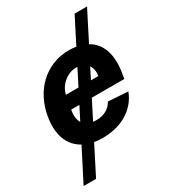

<svg xmlns="http://www.w3.org/2000/svg" viewBox="-220 -842 1042 1163"><g transform="rotate(-30 301.0 -261.0)"><path d="M15.6 204.5 130 -19.5Q70.3 -52.9 46.7 -115.9Q23.1 -179 38.4 -270.2Q48.7 -329.9 74.8 -381.4Q100.9 -432.9 140.8 -470.9Q180.8 -508.9 233.5 -530.7Q286.2 -552.6 349.8 -552.6Q362.9 -552.6 375.2 -551.5Q387.4 -550.4 399.5 -548.7L490.4 -727.3H577.4L473.4 -523.1Q500.4 -508.2 520.1 -485.1Q539.8 -462 551.1 -431.1Q562.5 -400.2 565 -361.3Q567.5 -322.4 560 -275.6L553.3 -234H326L259.6 -103.7Q265.3 -103 271.3 -102.6Q277.3 -102.3 283.4 -102.3Q322.1 -102.3 351.9 -118.3Q381.7 -134.2 398.8 -165.5L536.9 -156.2Q520.2 -112.9 491.8 -81.3Q463.4 -49.7 427.2 -29.3Q391 -8.9 348.7 0.9Q306.5 10.7 262.1 10.7Q246.8 10.7 232.4 9.4Q218 8.2 203.8 5.7L102.6 204.5ZM286.9 -327.8 343.8 -439.3Q341.3 -439.6 339.1 -439.6Q337 -439.6 334.5 -439.6Q310 -439.6 287.6 -430.6Q265.3 -421.5 247.2 -406.1Q229 -390.6 216.4 -370.4Q203.8 -350.1 198.9 -327.8ZM192.1 -142 239 -234H181.8L181.1 -230.1Q176.1 -202.1 179.2 -180Q182.2 -158 192.1 -142ZM425.8 -327.8Q433.2 -372.5 412.3 -403.1L373.9 -327.8Z"/></g></svg>

Font: Inter P
Style: Bold Italic
Weight: 700
Italic angle: 9.39999°
Designer: Rasmus Andersson
Foundry: rsms
Version: Version 3.018;git-588b23468